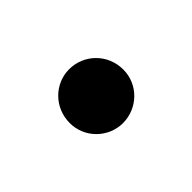

<svg xmlns="http://www.w3.org/2000/svg" viewBox="-37 -568 408 408"><g transform="rotate(-45 167.5 -364.0)"><path d="M167 -283C211 -283 248 -318 248 -363C248 -410 211 -445 167 -445C124 -445 87 -410 87 -363C87 -318 124 -283 167 -283Z"/></g></svg>

Font: 寒蝉锦书宋Pro Soft
Style: Regular
Weight: 700
Designer: 寒蝉锦书宋{Warren} 思源宋体{Ryoko NISHIZUKA 西塚涼子 (kana & ideographs); Frank Grießhammer (Latin, Greek & Cyrillic); Wenlong ZHANG 
Foundry: Adobe & ChillType
Version: Version 2.000;Glyphs 3.1.1 (3135)